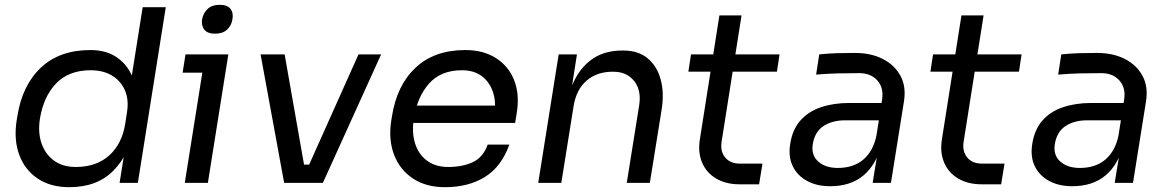

<svg xmlns="http://www.w3.org/2000/svg" viewBox="-20 -760 4861 798"><path d="M268 18Q190 18 136.5 -18Q83 -54 60 -116.5Q37 -179 49 -258L52 -276Q72 -405 149.5 -478.5Q227 -552 356 -552Q423 -552 468 -520Q513 -488 533.5 -433Q554 -378 546 -307L516 -371L573 -730H669L553 0H477L515 -237H543Q519 -120 451.5 -51Q384 18 268 18ZM295 -66Q381 -66 434.5 -114.5Q488 -163 501 -249L508 -295Q516 -346 499 -385Q482 -424 445.5 -446Q409 -468 357 -468Q266 -468 213.5 -413.5Q161 -359 146 -267Q137 -210 152.5 -164.5Q168 -119 204.5 -92.5Q241 -66 295 -66Z M844 0H748L833 -534H929ZM917 -458H739L751 -534H929ZM874 -620Q842 -620 829 -637Q816 -654 820 -680Q825 -706 843 -723Q861 -740 893 -740Q925 -740 938 -723Q951 -706 946 -680Q942 -654 924 -637Q906 -620 874 -620Z M1257 0H1161L1063 -534H1163ZM1301 0H1185L1197 -76H1313ZM1322 0H1231L1470 -534H1564Z M1829 18Q1751 18 1696.5 -18Q1642 -54 1618 -116.5Q1594 -179 1606 -258L1609 -276Q1629 -405 1707 -478.5Q1785 -552 1914 -552Q1989 -552 2041.5 -518.5Q2094 -485 2117 -426.5Q2140 -368 2128 -292L2121 -249H1647L1658 -321H2062L2034 -282Q2043 -335 2029 -377Q2015 -419 1982.5 -443.5Q1950 -468 1900 -468Q1812 -468 1763 -412.5Q1714 -357 1700 -267Q1691 -210 1705 -164.5Q1719 -119 1754.5 -92.5Q1790 -66 1843 -66Q1902 -66 1945 -86Q1988 -106 2007 -159H2097Q2064 -67 1995.5 -24.5Q1927 18 1829 18Z M2313 0H2217L2302 -534H2378L2342 -305H2330Q2342 -378 2371 -433Q2400 -488 2448.5 -519Q2497 -550 2567 -550H2571Q2633 -550 2672 -517.5Q2711 -485 2726 -429.5Q2741 -374 2730 -305L2681 0H2585L2637 -325Q2643 -365 2631.5 -395.5Q2620 -426 2593.5 -444Q2567 -462 2528 -462Q2460 -462 2417.5 -424.5Q2375 -387 2364 -319Z M3135 6H3053Q2997 6 2956.5 -18Q2916 -42 2898 -84.5Q2880 -127 2889 -182L2970 -696H3062L2979 -170Q2973 -131 2994 -105.5Q3015 -80 3055 -80H3149ZM3209 -462H2841L2852 -534H3220Z M3683 0H3607L3633 -160H3617L3646 -345Q3654 -394 3627 -425Q3600 -456 3551 -456Q3502 -456 3462 -455Q3422 -454 3372 -450L3385 -534Q3426 -538 3459 -539Q3492 -540 3533 -540Q3600 -540 3649 -515Q3698 -490 3722.5 -445Q3747 -400 3737 -338ZM3430 14Q3375 14 3334.5 -8Q3294 -30 3275 -69Q3256 -108 3264 -160Q3273 -221 3306.5 -259Q3340 -297 3392.5 -314.5Q3445 -332 3509 -332H3654L3642 -260H3493Q3439 -260 3402.5 -236Q3366 -212 3358 -160Q3351 -115 3381 -88.5Q3411 -62 3462 -62Q3528 -62 3569 -97.5Q3610 -133 3623 -198L3643 -160Q3623 -77 3569.5 -31.5Q3516 14 3430 14Z M4141 6H4059Q4003 6 3962.5 -18Q3922 -42 3904 -84.5Q3886 -127 3895 -182L3976 -696H4068L3985 -170Q3979 -131 4000 -105.5Q4021 -80 4061 -80H4155ZM4215 -462H3847L3858 -534H4226Z M4689 0H4613L4639 -160H4623L4652 -345Q4660 -394 4633 -425Q4606 -456 4557 -456Q4508 -456 4468 -455Q4428 -454 4378 -450L4391 -534Q4432 -538 4465 -539Q4498 -540 4539 -540Q4606 -540 4655 -515Q4704 -490 4728.5 -445Q4753 -400 4743 -338ZM4436 14Q4381 14 4340.5 -8Q4300 -30 4281 -69Q4262 -108 4270 -160Q4279 -221 4312.5 -259Q4346 -297 4398.5 -314.5Q4451 -332 4515 -332H4660L4648 -260H4499Q4445 -260 4408.5 -236Q4372 -212 4364 -160Q4357 -115 4387 -88.5Q4417 -62 4468 -62Q4534 -62 4575 -97.5Q4616 -133 4629 -198L4649 -160Q4629 -77 4575.5 -31.5Q4522 14 4436 14Z"/></svg>

Font: Sora Variable Italic
Style: Regular
Weight: 400
Designer: Jonathan Barnbrook, Julián Moncada
Foundry: Barnbrook Fonts
Version: Version 2.000